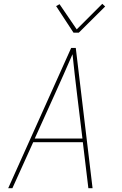

<svg xmlns="http://www.w3.org/2000/svg" viewBox="-20 -986 640 1006"><path d="M23 0 353 -735H377L465 0H443L414 -241H154L45 0ZM412 -260 384 -490Q378 -543 371.5 -596Q365 -649 360 -702Q337 -649 313.5 -596Q290 -543 266 -490L162 -260ZM365 -815 274 -954 292 -964 382 -832 516 -966 531 -952 393 -815Z"/></svg>

Font: Iosevka Aile Thin
Style: Italic
Weight: 100
Italic angle: -9°
Designer: Belleve Invis
Foundry: Belleve Invis
Version: Version 31.1.0; ttfautohint (v1.8.4)